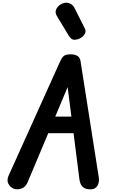

<svg xmlns="http://www.w3.org/2000/svg" viewBox="-20 -1408 851 1428"><path d="M82.5 -4.5Q55 -15.5 42 -41.8Q29 -68 44 -101.5L427.5 -952Q439.5 -978.5 454 -991.2Q468.5 -1004 504.5 -1004Q537 -1004 556 -991.8Q575 -979.5 578.5 -956L714 -93.5Q720.5 -54 705.5 -27.8Q690.5 -1.5 658 0Q621 2 598.5 -15.2Q576 -32.5 570.5 -75.5L527 -417.5H339L184.5 -50.5Q170.5 -16.5 139.8 -5.8Q109 5 82.5 -4.5ZM391 -541H511L483 -760ZM492.5 -1141 404.5 -1286.5Q387.5 -1314 397.2 -1337Q407 -1360 429.5 -1374Q452 -1388 472 -1388Q489.5 -1388 506.5 -1378.8Q523.5 -1369.5 534.5 -1348L609.5 -1199.5Q620 -1179 613.8 -1163Q607.5 -1147 594.8 -1136.5Q582 -1126 572 -1121.5Q557.5 -1113 534.5 -1112Q511.5 -1111 492.5 -1141Z"/></svg>

Font: Edu SA Hand
Style: Bold
Weight: 700
Designer: Tina and Corey Anderson, Eben Sorkin, Mirko Velimirovic
Foundry: Google for Education
Version: Version 2.000